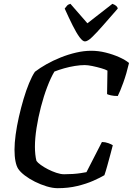

<svg xmlns="http://www.w3.org/2000/svg" viewBox="-20 -986 696 1006"><path d="M282 0Q256 0 224.5 -9.5Q193 -19 163 -34Q133 -49 109.5 -67Q86 -85 75 -102Q66 -116 61 -141.5Q56 -167 56 -202Q56 -236 62 -280.5Q68 -325 79 -373.5Q90 -422 103.5 -467.5Q117 -513 132.5 -550.5Q148 -588 163 -610Q189 -630 223.5 -649.5Q258 -669 298 -685Q338 -701 379 -710.5Q420 -720 458 -720Q496 -720 534 -710.5Q572 -701 604.5 -686.5Q637 -672 656 -656Q643 -600 626 -553Q609 -506 597 -483Q576 -483 561 -486.5Q546 -490 541 -493L543 -616Q533 -622 510.5 -628.5Q488 -635 464 -640Q440 -645 424 -645Q401 -645 372.5 -640.5Q344 -636 316 -628Q288 -620 265 -611Q246 -579 227.5 -530.5Q209 -482 194.5 -426Q180 -370 171.5 -315.5Q163 -261 163 -217Q163 -197 165 -177.5Q167 -158 171 -143Q177 -134 193.5 -122Q210 -110 231.5 -99Q253 -88 275.5 -80.5Q298 -73 316 -73Q339 -73 362 -74.5Q385 -76 403.5 -79Q422 -82 433 -84L514 -242Q531 -242 547.5 -236Q564 -230 571 -225Q566 -205 558 -175.5Q550 -146 542 -117Q534 -88 527 -68Q505 -55 469 -39Q433 -23 385.5 -11.5Q338 0 282 0ZM425 -769Q413 -769 396.5 -791.5Q380 -814 360.5 -853Q341 -892 319 -941Q325 -949 331 -956Q337 -963 349 -966L438 -864L569 -966Q582 -961 589 -955Q596 -949 597 -941Q554 -892 520 -853Q486 -814 462.5 -791.5Q439 -769 425 -769Z"/></svg>

Font: Texturina 12pt Medium
Style: Italic
Weight: 500
Italic angle: -11°
Designer: Guillermo Torres Carreño
Foundry: Omnibus-Type
Version: Version 1.002